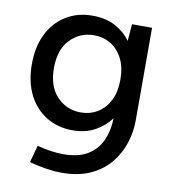

<svg xmlns="http://www.w3.org/2000/svg" viewBox="-80 -577 765 848"><g transform="rotate(10 302.5 -153.5)"><path d="M107 178 128 101Q161 110 190.5 114Q220 118 245 118Q314 118 355.5 92Q397 66 416.5 22Q436 -22 437 -77Q413 -43 370 -18Q327 7 267 7Q200 7 148.5 -25Q97 -57 68.5 -114.5Q40 -172 40 -250Q40 -328 68.5 -385.5Q97 -443 148.5 -475Q200 -507 267 -507Q329 -507 372 -483Q415 -459 439 -424L445 -500H535V-83Q535 -32 518.5 18.5Q502 69 468 110Q434 151 380.5 175.5Q327 200 252 200Q221 200 184.5 194.5Q148 189 107 178ZM289 -77Q331 -77 364.5 -97.5Q398 -118 417.5 -156.5Q437 -195 437 -250Q437 -305 417.5 -343.5Q398 -382 364.5 -402.5Q331 -423 289 -423Q226 -423 182.5 -378Q139 -333 139 -250Q139 -167 182.5 -122Q226 -77 289 -77Z"/></g></svg>

Font: Envelope Sans Variable
Style: Regular
Weight: 500
Designer: Andreas Rasmussen / Norman Anderson
Foundry: mail.de GmbH
Version: Version 1.150